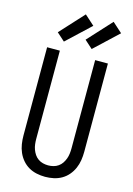

<svg xmlns="http://www.w3.org/2000/svg" viewBox="-144 -1054 788 1135"><g transform="rotate(15 250.0 -487.0)"><path d="M250 8Q224 8 198 2.5Q172 -3 149.5 -16Q127 -29 110 -49Q93 -69 82.5 -93Q72 -117 68 -143Q64 -169 64 -195V-735H142V-195Q142 -179 144 -162.5Q146 -146 151.5 -131Q157 -116 166 -102.5Q175 -89 188.5 -79.5Q202 -70 218 -66Q234 -62 250 -62Q266 -62 282 -66Q298 -70 311.5 -79.5Q325 -89 334 -102.5Q343 -116 348.5 -131Q354 -146 356 -162.5Q358 -179 358 -195V-735H436V-195Q436 -169 432 -143Q428 -117 417.5 -93Q407 -69 390 -49Q373 -29 350.5 -16Q328 -3 302 2.5Q276 8 250 8ZM321 -793 272 -837 405 -982 465 -928ZM151 -793 102 -837 235 -982 295 -928Z"/></g></svg>

Font: Zed Sans
Style: Regular
Weight: 400
Designer: Belleve Invis
Foundry: Belleve Invis
Version: Version 1.0.0; ttfautohint (v1.8.4)